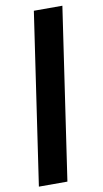

<svg xmlns="http://www.w3.org/2000/svg" viewBox="-95 -794 501 938"><g transform="rotate(-10 156.0 -325.0)"><path d="M19 100.5 144 -750H285.5L160.5 100.5ZM98.5 38.5H98L209 -690.5H209.5Z"/></g></svg>

Font: Tourney Black
Style: Regular
Weight: 900
Version: Version 1.015